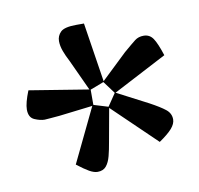

<svg xmlns="http://www.w3.org/2000/svg" viewBox="-52 -766 488 472"><g transform="rotate(-10 192.0 -529.5)"><path d="M156 -347Q147 -347 135.5 -353.5Q124 -360 106 -374L171 -509L87 -499Q73 -498 63.5 -497Q54 -496 50 -496Q39 -496 25 -502Q11 -508 11 -528Q11 -536 14 -547.5Q17 -559 23 -574L171 -550L135 -628Q128 -641 123 -654.5Q118 -668 118 -680Q118 -693 127.5 -702.5Q137 -712 167 -712H186L209 -564L273 -625Q294 -643 303 -650Q312 -657 325 -657Q340 -657 348.5 -644.5Q357 -632 367 -601L233 -531L310 -491Q336 -477 348.5 -467Q361 -457 361 -442Q361 -431 351 -419.5Q341 -408 319 -393L211 -497L196 -414Q193 -396 189 -380.5Q185 -365 177.5 -356Q170 -347 156 -347ZM210 -500 231 -531 208 -562 174 -549V-511Z"/></g></svg>

Font: Faustina
Style: Regular
Weight: 400
Designer: Alfonso Garcia
Foundry: http://www.omnibus-type.com
Version: Version 1.200